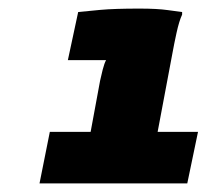

<svg xmlns="http://www.w3.org/2000/svg" viewBox="-20 -907 481 447"><path d="M441 -600 416 -480H72L96 -600H191L213 -719Q215 -729 219 -744.5Q223 -760 227 -767H138L162 -879Q181 -881 213.5 -884Q246 -887 305 -887Q346 -887 370.5 -883.5Q395 -880 404 -879V-873Q397 -858 391 -830.5Q385 -803 382 -786L347 -600Z"/></svg>

Font: Kufam Black
Style: Italic
Weight: 900
Italic angle: -11°
Designer: Artur Schmal
Foundry: Original Type
Version: Version 1.301; ttfautohint (v1.8.3)